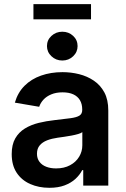

<svg xmlns="http://www.w3.org/2000/svg" viewBox="-20 -897 609 928"><path d="M218.8 10.7Q167 10.7 125.5 -7.8Q84 -26.4 60.3 -62.5Q36.6 -98.6 36.6 -152.3Q36.6 -198.2 53.7 -228Q70.8 -257.8 100.3 -275.9Q129.9 -293.9 166.7 -303Q203.6 -312 243.7 -316.4Q291.5 -321.8 320.8 -325.7Q350.1 -329.6 363.8 -338.1Q377.4 -346.7 377.4 -365.2V-368.2Q377.4 -394 366.5 -412.6Q355.5 -431.2 334.5 -440.9Q313.5 -450.7 282.2 -450.7Q251 -450.7 227.8 -440.9Q204.6 -431.2 190.2 -415.5Q175.8 -399.9 169.4 -380.9L51.8 -400.9Q65.9 -449.7 98.6 -482.4Q131.3 -515.1 178.5 -531.7Q225.6 -548.3 282.2 -548.3Q322.8 -548.3 362.1 -538.6Q401.4 -528.8 433.3 -507.3Q465.3 -485.8 484.4 -450.4Q503.4 -415 503.4 -362.8V0H382.3V-74.7H377.4Q365.7 -51.8 344.5 -32.2Q323.2 -12.7 292.2 -1Q261.2 10.7 218.8 10.7ZM251 -83Q290 -83 318.6 -98.4Q347.2 -113.8 362.5 -139.4Q377.9 -165 377.9 -194.8V-258.3Q372.1 -253.4 357.9 -249.3Q343.8 -245.1 325.7 -241.7Q307.6 -238.3 290 -235.8Q272.5 -233.4 258.8 -231.4Q230.5 -227.5 207.8 -218.8Q185.1 -210 171.9 -194.3Q158.7 -178.7 158.7 -153.8Q158.7 -130.9 170.7 -115Q182.6 -99.1 203.4 -91.1Q224.1 -83 251 -83ZM281.2 -604.5Q250.5 -604.5 228.8 -625Q207 -645.5 207 -674.3Q207 -703.6 228.8 -723.6Q250.5 -743.7 281.2 -743.7Q312 -743.7 333.5 -723.6Q355 -703.6 355 -674.3Q355 -645.5 333.5 -625Q312 -604.5 281.2 -604.5ZM419.9 -877V-803.7H141.6V-877Z"/></svg>

Font: Inter 17pt SemiBold
Style: Regular
Weight: 600
Version: Version 4.001;git-66647c0bb